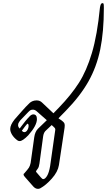

<svg xmlns="http://www.w3.org/2000/svg" viewBox="-20 -1192 681 1222"><path d="M191 -6 140 -64Q138 -66 134 -71.5Q130 -77 130 -81Q130 -87 134 -88Q157 -114 164 -125Q171 -136 175 -155L198 -319Q203 -354 222 -373L278 -427L212 -485Q201 -494 190 -494Q180 -494 174.5 -491Q169 -488 160 -479L110 -427Q109 -425 102 -416Q95 -407 95 -396Q95 -384 105 -374Q143 -426 170 -453Q181 -464 192 -464Q215 -464 215 -434Q215 -393 160 -331Q124 -294 105 -294Q96 -294 89 -300Q68 -316 56.5 -335Q45 -354 45 -371Q45 -397 73 -432Q92 -454 120.5 -486Q149 -518 160 -528Q181 -553 213 -553Q234 -553 248 -539L320 -471L355 -507Q433 -588 482 -664.5Q531 -741 565 -855Q599 -969 616 -1143Q618 -1156 621.5 -1164Q625 -1172 634 -1172Q638 -1172 639.5 -1166.5Q641 -1161 641 -1141Q641 -989 618 -877.5Q595 -766 542.5 -673Q490 -580 398 -486L353 -440Q352 -439 353.5 -438Q355 -437 356 -436L370 -427Q383 -417 387.5 -411Q392 -405 392 -394Q392 -385 391 -379L355 -141Q348 -98 310 -55.5Q272 -13 237 6Q230 10 222 10Q205 10 191 -6ZM162 -391Q162 -403 156 -404L154 -405Q153 -405 139 -387L119 -360L122 -357Q127 -351 135 -351Q146 -351 154 -364Q162 -377 162 -391ZM299 -135 330 -353Q332 -365 332 -367Q332 -373 328.5 -377.5Q325 -382 320 -386L309 -396L274 -363Q259 -351 255 -327L231 -151Q228 -129 221 -119.5Q214 -110 212 -107L209 -101Q209 -98 215 -92L239 -64Q249 -52 255 -52Q267 -52 279.5 -72.5Q292 -93 299 -135Z"/></svg>

Font: Charm
Style: Regular
Weight: 400
Designer: Katatrad Aksorn Co.,Ltd.
Foundry: Cadson Demak Co.,Ltd.
Version: Version 1.001